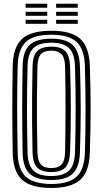

<svg xmlns="http://www.w3.org/2000/svg" viewBox="-20 -969 535 999"><path d="M247.2 9Q141.5 9 94.8 -33.6Q48.1 -76.3 46.1 -174.3Q45.1 -236.4 44.5 -292Q43.9 -347.7 43.9 -401Q43.9 -454.4 44.5 -509.7Q45.1 -564.9 46.1 -626.3Q48.1 -724.1 94.8 -766.6Q141.6 -809 247.2 -809Q351.6 -809 397.9 -766.5Q444.1 -723.9 447.4 -626.6Q449.6 -562 450.6 -506.5Q451.6 -451.1 451.5 -398.9Q451.4 -346.7 450.5 -291.9Q449.5 -237.1 447.4 -173.6Q444.1 -74.8 397 -32.9Q349.9 9 247.2 9ZM247.2 -11.7Q337.7 -11.7 378.4 -49.5Q419.2 -87.2 421.7 -175.1Q423.5 -234.6 424.3 -288.6Q425.1 -342.5 425.1 -395.5Q425.2 -448.4 424.3 -504.8Q423.5 -561.2 421.7 -625.5Q419.2 -712.7 378.6 -750.5Q338 -788.3 247.2 -788.3Q153.5 -788.3 113.7 -749.8Q74 -711.2 71.9 -625.5Q70.5 -568.6 69.9 -515.4Q69.2 -462.2 69.3 -408.7Q69.4 -355.2 70 -297.8Q70.5 -240.4 71.9 -175.1Q73.6 -84.6 116.2 -48.1Q158.9 -11.7 247.2 -11.7ZM247.2 -32.4Q168.5 -32.4 133.8 -65.5Q99.2 -98.6 97.6 -175.1Q96.6 -236.6 96 -291.9Q95.3 -347.3 95.3 -400.7Q95.3 -454.2 96 -509.4Q96.6 -564.6 97.6 -625.5Q99.2 -701.7 133.7 -734.6Q168.2 -767.6 247.2 -767.6Q324 -767.6 358.6 -734.6Q393.2 -701.6 395.9 -624.7Q397.9 -567 398.9 -512.3Q400 -457.6 400 -403.4Q400 -349.2 399 -293Q398 -236.8 395.9 -175.9Q393.3 -99.2 358.7 -65.8Q324.2 -32.4 247.2 -32.4ZM247.2 -53.1Q308.2 -53.1 338.2 -80.6Q368.1 -108.1 370.2 -176.8Q372 -235.7 372.8 -290.5Q373.6 -345.3 373.6 -399Q373.7 -452.7 372.9 -508.2Q372.1 -563.7 370.2 -623.9Q368.1 -692.1 338.3 -719.5Q308.5 -746.9 247.2 -746.9Q181.8 -746.9 153.3 -718.3Q124.9 -689.7 123.3 -624.7Q121.8 -560.8 121.1 -505.6Q120.3 -450.3 120.4 -398.2Q120.5 -346.1 121.2 -291.9Q121.9 -237.7 123.3 -175.9Q124.9 -111 153.2 -82.1Q181.4 -53.1 247.2 -53.1ZM247.2 -73.8Q195.9 -73.8 173.1 -97.8Q150.4 -121.9 149.3 -176.3Q147.6 -250.8 147 -324.2Q146.4 -397.7 147 -472.4Q147.6 -547 149.3 -624.5Q150.4 -679.6 173.7 -702.9Q197.1 -726.2 247.2 -726.2Q297.7 -726.2 320.2 -702.3Q342.7 -678.3 344.5 -623.4Q346.4 -565.2 347.5 -511.8Q348.5 -458.3 348.5 -405.7Q348.5 -353 347.6 -297.3Q346.7 -241.7 344.6 -179Q342.9 -124.6 321.3 -99.2Q299.6 -73.8 247.2 -73.8ZM247.2 -94.5Q283.3 -94.5 300.5 -113.6Q317.8 -132.6 318.7 -179.4Q319.5 -229.3 320.2 -279.7Q320.8 -330.1 321 -383.5Q321.2 -436.9 320.7 -495.7Q320.2 -554.5 318.7 -621.2Q317.8 -669 299.9 -687.2Q282.1 -705.5 247.2 -705.5Q209.8 -705.5 192.9 -686.7Q175.9 -668 174.8 -623.7Q173 -547.3 172.4 -476Q171.8 -404.7 172.3 -331.6Q172.9 -258.6 174.8 -176.9Q175.9 -132.8 192.7 -113.6Q209.5 -94.5 247.2 -94.5ZM272 -928.6V-949.5H384.5V-928.6ZM113.3 -845V-865.9H225.8V-845ZM113.3 -886.8V-907.7H225.8V-886.8ZM113.3 -928.6V-949.5H225.8V-928.6ZM272 -845V-865.9H384.5V-845ZM272 -886.8V-907.7H384.5V-886.8Z"/></svg>

Font: Big Shoulders Inline Text SC Thin
Style: Regular
Weight: 100
Designer: Patric King
Foundry: XO Type Co
Version: Version 2.002